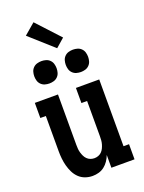

<svg xmlns="http://www.w3.org/2000/svg" viewBox="-179 -1056 857 1146"><g transform="rotate(-20 250.0 -483.5)"><path d="M204 8Q180 8 157.5 0Q135 -8 118 -24.5Q101 -41 90.5 -62.5Q80 -84 74 -106.5Q68 -129 65.5 -152.5Q63 -176 63 -200V-424H28V-520H175V-200Q175 -187 176 -174.5Q177 -162 180.5 -150Q184 -138 189.5 -126.5Q195 -115 204 -106Q213 -97 225 -92.5Q237 -88 250 -88Q263 -88 275 -92.5Q287 -97 296 -106Q305 -115 310.5 -126.5Q316 -138 319.5 -150Q323 -162 324 -174.5Q325 -187 325 -200V-424H289V-520H437V-96H472V0H325V-81Q318 -62 306.5 -45Q295 -28 279 -15.5Q263 -3 243.5 2.5Q224 8 204 8ZM350 -599Q336 -599 322 -603Q308 -607 297.5 -617.5Q287 -628 283 -642Q279 -656 279 -670Q279 -684 283 -698Q287 -712 297.5 -722.5Q308 -733 322 -737Q336 -741 350 -741Q364 -741 378 -737Q392 -733 402.5 -722.5Q413 -712 417 -698Q421 -684 421 -670Q421 -656 417 -642Q413 -628 402.5 -617.5Q392 -607 378 -603Q364 -599 350 -599ZM150 -599Q136 -599 122 -603Q108 -607 97.5 -617.5Q87 -628 83 -642Q79 -656 79 -670Q79 -684 83 -698Q87 -712 97.5 -722.5Q108 -733 122 -737Q136 -741 150 -741Q164 -741 178 -737Q192 -733 202.5 -722.5Q213 -712 217 -698Q221 -684 221 -670Q221 -656 217 -642Q213 -628 202.5 -617.5Q192 -607 178 -603Q164 -599 150 -599ZM265 -781 115 -915 185 -975 320 -829Z"/></g></svg>

Font: Iosevka Gothic
Style: Bold
Weight: 700
Monospace: yes
Designer: Belleve Invis
Foundry: Belleve Invis
Version: Version 15.5.1; ttfautohint (v1.8.4)